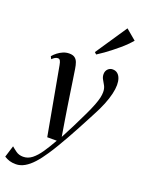

<svg xmlns="http://www.w3.org/2000/svg" viewBox="-240 -874 888 1202"><g transform="rotate(20 204.5 -273.0)"><path d="M71 -430.5Q67.5 -450.5 62.2 -459Q57 -467.5 47 -467.5Q37.5 -467.5 28.2 -462Q19 -456.5 9 -447L0.5 -464Q12 -478 28.5 -490.8Q45 -503.5 64.2 -511.5Q83.5 -519.5 104.5 -519.5Q127.5 -519.5 140.8 -510Q154 -500.5 160.5 -483Q167 -465.5 170.5 -441.5Q176.5 -405.5 182.2 -365.2Q188 -325 194.5 -283Q201 -241 207.2 -199.5Q213.5 -158 220 -119L237.5 -12.5L285 -104.5Q314.5 -163.5 334 -205Q353.5 -246.5 364.8 -275.8Q376 -305 380.8 -326Q385.5 -347 385.5 -364Q385.5 -388.5 376.2 -405.8Q367 -423 358 -438Q349 -453 349 -472Q349 -492.5 362 -505.8Q375 -519 393.5 -519Q413 -519 426 -508.2Q439 -497.5 445.5 -478.8Q452 -460 452 -436Q452 -409.5 444 -375.5Q436 -341.5 420 -301.8Q404 -262 379.5 -216.5Q365.5 -189.5 348.8 -158Q332 -126.5 313.8 -92.2Q295.5 -58 275.8 -23.2Q256 11.5 236 45.5Q216 79.5 195 110.5Q167 153 139.2 183.5Q111.5 214 83 230.2Q54.5 246.5 25.5 246.5Q0.5 246.5 -17 241Q-34.5 235.5 -52.5 224.5L-28.5 147Q-16 158 4 172.5Q24 187 52 187Q84 187 110.8 166Q137.5 145 163 107.8Q188.5 70.5 216.5 20.5H153ZM251 -582.5 392 -792 460.5 -734.5Q447 -718.5 430 -701.5Q413 -684.5 392.8 -667.5Q372.5 -650.5 351.2 -633.5Q330 -616.5 307.8 -600.8Q285.5 -585 263.5 -571Z"/></g></svg>

Font: Merriweather 144pt
Style: Italic
Weight: 400
Italic angle: -7.8°
Version: Version 2.101